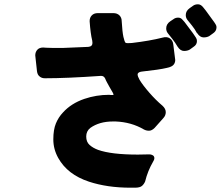

<svg xmlns="http://www.w3.org/2000/svg" viewBox="-20 -848 1040 893"><path d="M844 -778Q844 -797 862 -810L879 -822Q888 -828 901 -828Q914 -828 925 -814Q933 -804 937 -799L969 -755Q973 -750 976 -745.5Q979 -741 983 -734.5Q987 -728 987 -722Q987 -716 986 -713Q983 -701 971 -693L953 -680Q942 -674 927 -674Q910 -674 897 -694H896Q886 -713 873 -729L852 -755Q844 -765 844 -778ZM699 -253Q686 -240 673 -240Q660 -240 649 -246Q591 -280 518 -283Q511 -283 505 -283Q442 -283 400 -253Q381 -238 381 -213Q381 -188 396.5 -174Q412 -160 436 -151Q498 -129 621 -129Q646 -129 674 -130Q683 -130 688 -127Q698 -123 698 -112Q698 -105 692 -96Q667 -53 655 -4Q650 8 640.5 16.5Q631 25 607 25Q597 25 587 25Q479 25 394 -3Q294 -36 251 -113Q228 -154 228 -199.5Q228 -245 240 -274Q252 -303 273 -325Q311 -367 372 -388Q428 -407 487 -407Q492 -407 498 -406Q500 -406 503.5 -406Q507 -406 508 -407Q508 -411 504 -418Q495 -433 489 -444Q483 -455 478 -464Q472 -475 469 -483Q463 -495 451 -495Q449 -495 448 -495Q292 -484 189 -484Q175 -484 166 -491Q154 -499 152 -517Q144 -587 144 -590Q144 -606 153.5 -616.5Q163 -627 181 -627Q184 -627 194.5 -626Q205 -625 227 -625H272Q360 -628 391 -630Q410 -632 410 -648Q410 -653 409 -659Q401 -691 397 -748Q397 -749 397 -751Q397 -766 407 -776.5Q417 -787 435 -787H507Q525 -787 535.5 -776.5Q546 -766 546 -750Q549 -699 554 -676.5Q559 -654 564 -649Q570 -646 593 -648Q677 -658 736 -673Q756 -679 770 -669.5Q784 -660 786 -641Q795 -572 795 -569Q795 -558 789 -549Q781 -537 755 -532Q722 -524 639 -515Q625 -513 621 -506Q620 -504 620 -502Q620 -493 629 -477Q644 -452 674.5 -417Q705 -382 736 -356Q751 -342 751 -326.5Q751 -311 740 -299ZM508 -407ZM753 -716Q753 -736 772 -749L787 -759Q796 -766 808.5 -766Q821 -766 829 -756Q835 -750 838 -746Q847 -734 877 -694Q880 -690 883.5 -684.5Q887 -679 891.5 -672.5Q896 -666 896 -657Q896 -640 880 -630L862 -617Q851 -611 836 -611Q819 -611 806 -631Q795 -650 781.5 -667Q768 -684 760.5 -693.5Q753 -703 753 -716Z"/></svg>

Font: Tsunagi Gothic Black
Style: Regular
Weight: 900
Designer: Yoshimichi Ohira
Foundry: Positype
Version: Version 1.001